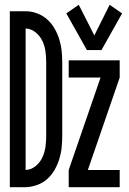

<svg xmlns="http://www.w3.org/2000/svg" viewBox="-20 -782 540 802"><path d="M343 -573H404L490 -726L438 -762L374 -634L309 -762L257 -726ZM21 0H87Q112 -1 135.5 -9.5Q159 -18 177 -34Q195 -50 207.5 -71.5Q220 -93 227.5 -117Q235 -141 237.5 -165.5Q240 -190 240 -215V-521Q240 -545 237.5 -569.5Q235 -594 227.5 -618Q220 -642 207.5 -663.5Q195 -685 177 -701Q159 -717 135.5 -726Q112 -735 87 -735H21ZM87 -72V-663Q110 -662 128.5 -647Q147 -632 157 -611Q167 -590 170 -567Q173 -544 173 -521V-215Q173 -192 170 -169Q167 -146 157 -124.5Q147 -103 128.5 -88Q110 -73 87 -72ZM267 0H480V-72H347L480 -458V-530H267V-458H400L267 -72Z"/></svg>

Font: Iosevka SS09
Style: Regular
Weight: 400
Monospace: yes
Designer: Belleve Invis
Foundry: Belleve Invis
Version: Version 5.2.1; ttfautohint (v1.8.3)